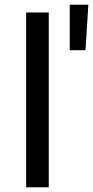

<svg xmlns="http://www.w3.org/2000/svg" viewBox="-20 -795 395 815"><path d="M91 0V-742H187V0ZM276 -582V-775H355L343 -582Z"/></svg>

Font: Montserrat Z Med
Style: Regular
Weight: 500
Designer: Julieta Ulanovsky
Foundry: Julieta Ulanovsky
Version: Version 8.000